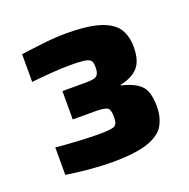

<svg xmlns="http://www.w3.org/2000/svg" viewBox="-81 -884 539 547"><g transform="rotate(-20 188.5 -611.0)"><path d="M171 -416Q141 -416 101.5 -419.5Q62 -423 33 -428V-511Q65 -508 101.5 -506Q138 -504 160 -504Q196 -504 208 -508Q220 -512 220 -535Q220 -559 211 -564Q202 -569 175 -569H107V-655H175Q193 -655 202 -657Q211 -659 215 -666Q219 -673 219 -687Q219 -702 214 -707.5Q209 -713 195 -715Q181 -717 154 -717Q127 -717 94 -714.5Q61 -712 35 -709V-793Q63 -797 102 -801.5Q141 -806 171 -806Q238 -806 275 -794Q312 -782 326.5 -759.5Q341 -737 341 -704Q341 -663 323.5 -643Q306 -623 269 -615V-613Q306 -605 325.5 -587Q345 -569 345 -522Q345 -490 331.5 -466Q318 -442 280 -429Q242 -416 171 -416Z"/></g></svg>

Font: Saira SemiExpanded ExtraBold
Style: Regular
Weight: 800
Width: 6
Designer: Hector Gatti with collaboration of the Omnibus-Type team
Foundry: Omnibus-Type
Version: Version 1.101